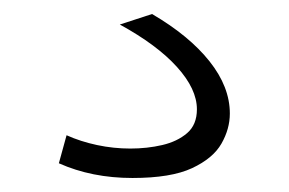

<svg xmlns="http://www.w3.org/2000/svg" viewBox="-20 -35 412 274"><path d="M169 219Q111 219 64 198L75 158Q95 167 118.5 172Q142 177 166 177Q190 177 211.5 172Q233 167 247 155Q261 143 261 121Q261 92 232.5 60.5Q204 29 151 0L197 -15Q250 16 279 52.5Q308 89 308 127Q308 149 296 170Q284 191 254 205Q224 219 169 219Z"/></svg>

Font: M PLUS 1 Light
Style: Regular
Weight: 300
Designer: Coji Morishita
Foundry: UNDERFOREST DESIGN
Version: Version 1.001